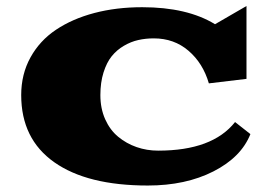

<svg xmlns="http://www.w3.org/2000/svg" viewBox="-20 -583 884 623"><path d="M48.8 -274.4Q48.8 -342.3 78.9 -396.7Q108.9 -451.2 161.9 -486.6Q214.8 -522 286.1 -540.8Q357.4 -559.6 441.4 -559.6Q587.4 -559.6 677.7 -504.4L779.8 -563.5V-327.1L657.7 -312.5Q638.7 -377.9 591.8 -418.2Q544.9 -458.5 479 -458.5Q452.6 -458.5 428.7 -453.1Q404.8 -447.8 381.8 -434.3Q358.9 -420.9 342.5 -400.6Q326.2 -380.4 315.9 -347.9Q305.7 -315.4 305.7 -274.4Q305.7 -231 321.3 -196Q336.9 -161.1 363.5 -139.2Q390.1 -117.2 423.3 -105.7Q456.5 -94.2 493.2 -94.2Q669.4 -94.2 742.7 -187L792.5 -147.9Q762.7 -72.8 672.6 -26.9Q582.5 19 459.5 19Q263.2 19 156 -56.6Q48.8 -132.3 48.8 -274.4Z"/></svg>

Font: Goblin
Style: Regular
Weight: 400
Designer: Riccardo De Franceschi
Foundry: Sorkin Type Co.
Version: Version 1.001